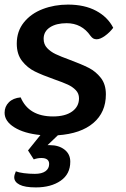

<svg xmlns="http://www.w3.org/2000/svg" viewBox="-29 -580 547 836"><path d="M161 -411Q161 -387 176 -371Q191 -355 213 -344.5Q235 -334 276 -319Q327 -300 357.5 -284.5Q388 -269 410 -241Q432 -213 432 -169Q432 -91 377.5 -44.5Q323 2 223 9L178 52H188Q227 52 252 71.5Q277 91 277 124Q277 178 235 207Q193 236 127 236Q79 236 56 224Q33 212 33 192Q33 182 40 166Q52 171 75 174Q98 177 123 177Q153 177 169 165.5Q185 154 185 134Q185 108 151 108Q134 108 118 114L93 75L147 8Q76 1 33.5 -25.5Q-9 -52 -9 -89Q-9 -116 9.5 -134.5Q28 -153 61 -156Q96 -73 202 -73Q255 -73 285 -94.5Q315 -116 315 -152Q315 -173 301 -187.5Q287 -202 266.5 -211.5Q246 -221 206 -235Q155 -253 122.5 -269Q90 -285 67 -314.5Q44 -344 44 -390Q44 -444 75 -482.5Q106 -521 157 -540.5Q208 -560 267 -560Q339 -560 389.5 -533Q440 -506 464 -459Q448 -438 427.5 -423.5Q407 -409 392 -409Q383 -409 377 -412.5Q371 -416 365 -424Q327 -479 261 -479Q216 -479 188.5 -461Q161 -443 161 -411Z"/></svg>

Font: Krub SemiBold
Style: Italic
Weight: 600
Italic angle: -8°
Designer: Ekaluck Peanpanawate
Foundry: Cadson Demak Co.,Ltd.
Version: Version 1.000; ttfautohint (v1.6)